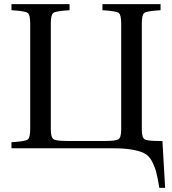

<svg xmlns="http://www.w3.org/2000/svg" viewBox="-20 -712 826 922"><path d="M35 0V-29Q101 -33 113 -42Q125 -51 125 -93V-599Q125 -641 113 -650Q101 -659 35 -663V-692H314V-663Q248 -659 236 -650Q224 -641 224 -599V-90Q224 -52 237 -43.5Q250 -35 304 -35H482Q536 -35 549 -43.5Q562 -52 562 -90V-599Q562 -641 550 -650Q538 -659 472 -663V-692H751V-663Q685 -659 673 -650Q661 -641 661 -599V-90Q661 -52 674 -43.5Q687 -35 741 -35H760L773 190H745Q737 139 729.5 112Q722 85 708 59.5Q694 34 670.5 23Q647 12 611 6Q575 0 519 0Z"/></svg>

Font: Heuristica
Style: Regular
Weight: 400
Version: Version 1.0.1 ; ttfautohint (v1.4.1)